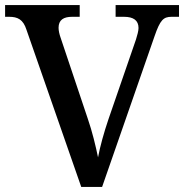

<svg xmlns="http://www.w3.org/2000/svg" viewBox="-20 -734 723 754"><path d="M84 -617 299 0H381L587 -592C609 -656 622 -668 654 -668H683V-714H434V-668H467C504 -668 524 -654 524 -624C524 -613 519 -595 514 -579L406 -266C388 -213 373 -159 365 -116C356 -160 342 -218 325 -267L218 -586C213 -600 210 -614 210 -625C210 -656 230 -668 263 -668H293V-714H0V-668H16C49 -668 71 -658 84 -617Z"/></svg>

Font: Noto Serif Oriya Medium
Style: Regular
Weight: 500
Designer: David Williams
Foundry: Google LLC, David Williams
Version: Version 1.051